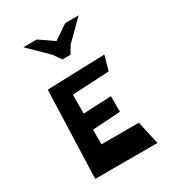

<svg xmlns="http://www.w3.org/2000/svg" viewBox="-276 -1415 1471 1589"><g transform="rotate(-30 459.5 -620.5)"><path d="M421 -992 370 -1066 192 -1241H320L455 -1148L592 -1241H720L543 -1066L498 -992ZM162 0 191 -836 742 -854 703 -715 350 -696V-516L617 -528V-379L350 -362V-222H707L757 0Z"/></g></svg>

Font: OpenDyslexic
Style: Bold
Weight: 800
Designer: Abbie Gonzalez
Version: Version 0.920;hotconv 1.0.109;makeotfexe 2.5.65596